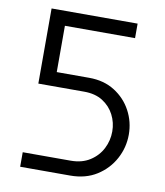

<svg xmlns="http://www.w3.org/2000/svg" viewBox="-80 -766 718 833"><g transform="rotate(10 279.5 -350.0)"><path d="M65 0V-64H276Q326 -64 361 -86.5Q396 -109 414 -144.5Q432 -180 432 -220Q432 -259 414.5 -293Q397 -327 364 -348Q331 -369 282 -369H80V-700H459V-636H150V-432H293Q358 -432 405.5 -402Q453 -372 479 -323.5Q505 -275 505 -219Q505 -162 478 -112Q451 -62 402 -31Q353 0 285 0Z"/></g></svg>

Font: MuseoModerno SemiBold Light
Style: Regular
Weight: 300
Version: Version 1.001